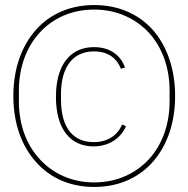

<svg xmlns="http://www.w3.org/2000/svg" viewBox="-20 -730 748 762"><path d="M354 12C259 12 179 -23 123 -87C66 -150 33 -240 33 -349C33 -458 66 -548 123 -612C179 -675 259 -710 354 -710C449 -710 529 -675 586 -612C642 -548 675 -458 675 -349C675 -240 642 -150 586 -87C529 -23 449 12 354 12ZM354 -6C443 -6 518 -41 571 -98C623 -155 653 -235 653 -327V-371C653 -463 623 -543 571 -600C518 -657 443 -692 354 -692C263 -692 189 -657 137 -600C85 -543 55 -463 55 -371V-327C55 -235 85 -155 138 -98C190 -41 265 -6 354 -6ZM351 -149C260 -149 202 -217 202 -346C202 -475 261 -543 353 -543C418 -543 460 -509 476 -462L460 -457C443 -500 408 -526 353 -526C273 -526 222 -469 222 -356V-336C222 -219 273 -166 352 -166C408 -166 446 -193 465 -236L480 -229C461 -184 415 -149 351 -149Z"/></svg>

Font: Plexus Sans Thin
Style: Regular
Weight: 250
Version: Version 2.001;PS 002.001;hotconv 1.0.70;makeotf.lib2.5.58329